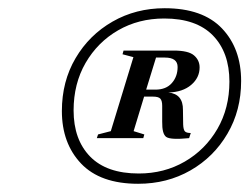

<svg xmlns="http://www.w3.org/2000/svg" viewBox="-20 -747 606 467"><path d="M380.5 -727Q473 -727 519.8 -678Q566.5 -629 566.5 -550Q566.5 -478.5 533.2 -421.8Q500 -365 443.2 -332.5Q386.5 -300 316 -300Q224 -300 177.2 -349.2Q130.5 -398.5 130.5 -477Q130.5 -549 163.8 -605.5Q197 -662 253.8 -694.5Q310.5 -727 380.5 -727ZM317.5 -325Q379.5 -325 429.5 -354Q479.5 -383 508.8 -433.5Q538 -484 538 -548.5Q538 -619.5 497.8 -660.8Q457.5 -702 379.5 -702Q317 -702 267.2 -673.2Q217.5 -644.5 188.2 -594Q159 -543.5 159 -478.5Q159 -407.5 199.2 -366.2Q239.5 -325 317.5 -325ZM444 -423.5 440 -411Q394.5 -406.5 384.2 -414Q374 -421.5 374.5 -451V-489.5Q374.5 -502 370 -507Q365.5 -512 352 -512H330.5L305 -428L331 -420L328.5 -411H215.5L218.5 -420L249.5 -428L304.5 -608L278 -615L280.5 -624H402.5Q438.5 -624 452 -612.2Q465.5 -600.5 465.5 -583Q465.5 -558 445 -540.5Q424.5 -523 389.5 -522Q425.5 -518.5 425 -479.5L425.5 -444.5Q426 -431 430 -427.2Q434 -423.5 444 -423.5ZM381 -607H359.5L335.5 -529H358Q384 -529 398 -545Q412 -561 412 -584Q412 -607 381 -607Z"/></svg>

Font: Newsreader 72pt SemiBold
Style: Italic
Weight: 600
Italic angle: -17°
Designer: Hugues Gentile
Foundry: Production Type
Version: Version 1.003; ttfautohint (v1.8.3)